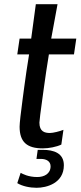

<svg xmlns="http://www.w3.org/2000/svg" viewBox="-20 -694 384 911"><path d="M253 -674H150L128 -511H73L62 -436H118C109 -379 101 -328 95 -281L87 -221C79 -162 73 -109 73 -93C73 -20 108 10 183 10C212 10 248 3 271 -8L281 -78C264 -71 232 -63 217 -63C193 -63 167 -69 167 -112C167 -120 173 -169 181 -225L189 -283C195 -329 203 -380 212 -436H331L342 -511H223ZM183 17H159L153 60H174C201 60 220 72 220 95C220 131 189 146 157 146C114 146 87 131 78 126L62 175C87 190 122 197 154 197C200 197 283 176 283 90C283 32 234 17 183 17Z"/></svg>

Font: Chivo
Style: Italic
Weight: 400
Italic angle: -8°
Designer: Hector Gatti
Foundry: Omnibus-Type
Version: Version 1.003;PS 001.003;hotconv 1.0.70;makeotf.lib2.5.58329